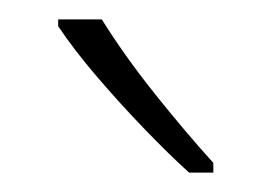

<svg xmlns="http://www.w3.org/2000/svg" viewBox="-20 -784 280 198"><path d="M85 -764Q108 -727 139.5 -687.5Q171 -648 200 -616V-606H175Q154 -625 128.5 -651.5Q103 -678 79.5 -705.5Q56 -733 40 -757V-764Z"/></svg>

Font: Noto Sans Thai Cond ExtLt
Style: Regular
Weight: 200
Width: 3
Designer: Monotype Design Team
Foundry: Monotype Imaging Inc.
Version: Version 2.002; ttfautohint (v1.8.4.7-5d5b)